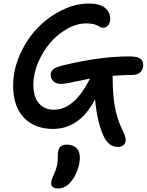

<svg xmlns="http://www.w3.org/2000/svg" viewBox="-20 -694 840 1099"><path d="M327.1 -213.9Q301.8 -213.9 285.9 -228.8Q270 -243.7 270 -266.1Q270 -284.2 283.7 -296.4Q297.4 -308.6 333 -317.9Q547.4 -371.1 717.8 -371.1Q766.1 -371.1 783 -358.6Q799.8 -346.2 799.8 -320.8Q799.8 -297.4 783.9 -281.2Q768.1 -265.1 737.8 -265.1Q686.5 -265.1 624 -259.8Q624 -258.3 624.5 -254.2Q625 -250 625 -248Q625 -151.4 637.2 -84.5Q649.4 -17.6 674.8 37.1Q689.9 68.8 694.6 81.8Q699.2 94.7 699.2 107.9Q699.2 126 686.8 136.5Q674.3 147 658.2 147Q630.4 147 611.1 134Q591.8 121.1 576.2 91.8Q537.6 14.2 523.9 -125Q435.5 43.9 283.2 43.9Q178.7 43.9 116.9 -20.3Q55.2 -84.5 55.2 -204.1Q55.2 -293 93.3 -379.6Q131.3 -466.3 191.9 -530.5Q252.4 -594.7 331.5 -634.3Q410.6 -673.8 488.8 -673.8Q550.8 -673.8 580.8 -649.4Q610.8 -625 610.8 -585.9Q610.8 -564.5 599.4 -549.8Q587.9 -535.2 571.8 -535.2Q562.5 -535.2 553.7 -539.1Q544.9 -543 537.8 -547.6Q530.8 -552.2 514.2 -556.2Q497.6 -560.1 474.1 -560.1Q419.4 -560.1 363.8 -528.6Q308.1 -497.1 266.1 -447.5Q224.1 -397.9 197.5 -334.5Q170.9 -271 170.9 -210Q170.9 -139.6 202.6 -102.8Q234.4 -65.9 288.1 -65.9Q405.3 -65.9 495.1 -244.1Q465.8 -238.8 428 -230.5Q390.1 -222.2 367.2 -218Q344.2 -213.9 327.1 -213.9ZM313 384.8Q272.9 384.8 272.9 354Q272.9 334.5 291 298.8Q300.3 278.8 304.9 258.5Q309.6 238.3 310.3 226.1Q311 213.9 311 190.9Q311 133.8 361.8 133.8Q396.5 133.8 416.7 152.6Q437 171.4 437 207Q437 242.2 422.9 281Q408.7 319.8 382.8 350.1Q352.1 384.8 313 384.8Z"/></svg>

Font: Shantell Sans Irregular Bouncy
Style: Regular
Weight: 500
Designer: Stephen Nixon, Anya Danilova, Shantell Martin
Foundry: Arrow Type
Version: Version 1.006;[9816181b4]